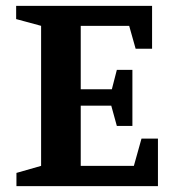

<svg xmlns="http://www.w3.org/2000/svg" viewBox="-20 -634 585 654"><path d="M36 0V-45L120 -69V-546L35 -569V-614H498V-468H442L420 -546H255V-330H361L378 -396H431V-205H378L359 -274H255V-69H436L462 -162H518V0Z"/></svg>

Font: Manuale
Style: Bold
Weight: 700
Version: Version 1.002